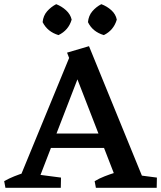

<svg xmlns="http://www.w3.org/2000/svg" viewBox="-40 -899 771 919"><path d="M35 0 298 -639 368 -616 130 0ZM532 0 281 -647 386 -678 663 0ZM183 -191V-260H484V-191ZM-14 0 -20 -32Q3 -45 28 -55Q53 -65 79 -73L80 0ZM111 0 114 -67 252 -49 251 0ZM419 0 413 -32Q435 -45 460.5 -55Q486 -65 512 -73L554 0ZM570 0 573 -67 711 -49 710 0ZM457 -731Q403 -747 381 -793Q384 -824 402 -845Q420 -866 445 -879Q472 -869 493 -850Q514 -831 519 -805Q504 -754 457 -731ZM240 -731Q187 -747 164 -793Q167 -824 185.5 -845Q204 -866 229 -879Q255 -869 276 -850Q297 -831 303 -805Q288 -754 240 -731Z"/></svg>

Font: Eczar Medium
Style: Regular
Weight: 500
Designer: Vaibhav Singh
Foundry: Rosetta Type Foundry
Version: Version 2.000